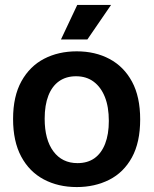

<svg xmlns="http://www.w3.org/2000/svg" viewBox="-20 -744 622 778"><path d="M291 14Q216 14 157.5 -17Q99 -48 66 -109.5Q33 -171 33 -262Q33 -354 67 -415Q101 -476 159 -506Q217 -536 291 -536Q366 -536 424 -505Q482 -474 515 -413Q548 -352 548 -260Q548 -167 514.5 -106Q481 -45 422.5 -15.5Q364 14 291 14ZM294 -83Q335 -83 363 -103Q391 -123 406 -161.5Q421 -200 421 -254Q421 -311 405 -351Q389 -391 359.5 -413Q330 -435 288 -435Q248 -435 219.5 -415Q191 -395 176 -356.5Q161 -318 161 -263Q161 -178 196.5 -130.5Q232 -83 294 -83ZM334 -584H227L293 -724H430Z"/></svg>

Font: Bricolage Grotesque 60pt SemiBold
Style: Regular
Weight: 600
Version: Version 1.001;gftools[0.9.33.dev8+g029e19f]